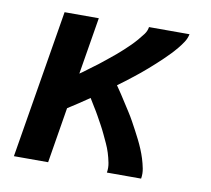

<svg xmlns="http://www.w3.org/2000/svg" viewBox="-64 -591 728 663"><g transform="rotate(10 300.0 -260.0)"><path d="M25 0 111 -520H231L198 -320Q210 -328 221.5 -337Q233 -346 245 -354.5Q257 -363 268.5 -372.5Q280 -382 291.5 -391Q303 -400 314 -409.5Q325 -419 336 -429Q347 -439 357.5 -449.5Q368 -460 377.5 -471Q387 -482 396 -494Q405 -506 407 -520H549Q546 -505 537.5 -492Q529 -479 519 -467Q509 -455 498.5 -444Q488 -433 476.5 -422Q465 -411 453.5 -400.5Q442 -390 430.5 -380Q419 -370 407 -360Q395 -350 382.5 -340.5Q370 -331 358 -321.5Q346 -312 333 -303Q343 -289 352 -275Q361 -261 370 -247Q379 -233 388 -219Q397 -205 405 -190.5Q413 -176 421 -161Q429 -146 436.5 -131Q444 -116 450.5 -100.5Q457 -85 462 -69Q467 -53 470.5 -35.5Q474 -18 471 0H351Q354 -17 350.5 -34.5Q347 -52 342 -68Q337 -84 330 -99Q323 -114 316 -129Q309 -144 301 -158.5Q293 -173 285 -187.5Q277 -202 268 -216Q259 -230 251 -244Q232 -231 214 -219Q196 -207 177 -195L145 0Z"/></g></svg>

Font: Zed Sans Extended
Style: Bold Italic
Weight: 700
Width: 7
Italic angle: -9°
Designer: Belleve Invis
Foundry: Belleve Invis
Version: Version 1.0.0; ttfautohint (v1.8.4)